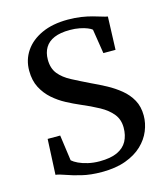

<svg xmlns="http://www.w3.org/2000/svg" viewBox="-113 -840 817 938"><g transform="rotate(-15 295.5 -371.0)"><path d="M286.5 11Q230 11 185.5 0.2Q141 -10.5 110.2 -21.8Q79.5 -33 63 -34.5L71.5 -214H135L153 -84Q164 -74 184 -64.5Q204 -55 231.2 -48.8Q258.5 -42.5 289.5 -42.5Q344.5 -42.5 378.8 -58.2Q413 -74 428.8 -103.2Q444.5 -132.5 444.5 -171.5Q444.5 -212.5 421.5 -241Q398.5 -269.5 358.8 -291.2Q319 -313 268 -334.5Q237.5 -347.5 203 -365.8Q168.5 -384 138.5 -410.2Q108.5 -436.5 89.5 -472.8Q70.5 -509 70.5 -559Q70.5 -614 100 -657.5Q129.5 -701 184.5 -726.2Q239.5 -751.5 317 -751.5Q353.5 -751.5 384.2 -746.8Q415 -742 439.5 -735.2Q464 -728.5 481.8 -722.8Q499.5 -717 510.5 -715.5L504.5 -548.5H443L423.5 -672Q417 -678 401.2 -684.5Q385.5 -691 362.8 -695.5Q340 -700 313 -700Q265.5 -700 234.2 -686.8Q203 -673.5 187.8 -648.2Q172.5 -623 172.5 -587.5Q172.5 -543.5 195 -515.5Q217.5 -487.5 257.2 -466.8Q297 -446 347.5 -421.5Q382.5 -405.5 418.8 -386Q455 -366.5 486 -341.2Q517 -316 535.8 -282.2Q554.5 -248.5 554.5 -203Q554.5 -164.5 539 -126.5Q523.5 -88.5 491 -57.5Q458.5 -26.5 407.8 -7.8Q357 11 286.5 11Z"/></g></svg>

Font: Merriweather 24pt
Style: Regular
Weight: 400
Designer: Eben Sorkin
Foundry: Eben Sorkin
Version: Version 2.100